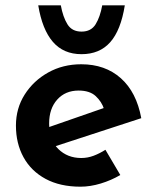

<svg xmlns="http://www.w3.org/2000/svg" viewBox="-20 -692 584 723"><path d="M283 11Q206 11 151.5 -18.5Q97 -48 68.5 -100Q40 -152 40 -219Q40 -284 73 -336Q106 -388 161.5 -419Q217 -450 286 -450Q376 -450 435 -397.5Q494 -345 512 -247L172 -136L143 -206L399 -295L372 -281Q363 -309 340.5 -330Q318 -351 276 -351Q226 -351 195.5 -317Q165 -283 165 -227Q165 -165 199.5 -131Q234 -97 286 -97Q310 -97 332.5 -105.5Q355 -114 377 -128L433 -33Q399 -13 359.5 -1Q320 11 283 11ZM287 -488Q219 -488 179 -534.5Q139 -581 124 -672H209Q217 -628 234 -600.5Q251 -573 287 -573Q323 -573 340 -600.5Q357 -628 365 -672H450Q435 -578 395 -533Q355 -488 287 -488Z"/></svg>

Font: Reem Kufi Fun SemiBold
Style: Regular
Weight: 600
Designer: Khaled Hosny
Version: Version 1.005